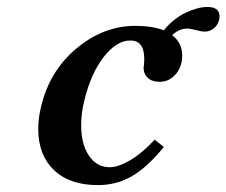

<svg xmlns="http://www.w3.org/2000/svg" viewBox="-20 -519 650 551"><path d="M566.9 -428.2Q559.1 -428.2 542.5 -432.6Q525.9 -437 517.1 -437Q494.1 -437 474.1 -418Q502.9 -396 502.9 -359.9Q502.9 -347.2 501 -339.8Q495.6 -315.9 478.5 -300Q461.4 -284.2 438 -284.2Q416.5 -284.2 404.3 -295.4Q392.1 -306.6 392.1 -325.2Q392.1 -329.1 393.1 -331.1Q393.1 -334 393.6 -340.6Q394 -347.2 394 -350.1Q394 -402.8 354 -402.8Q314.5 -402.8 277.6 -355.5Q240.7 -308.1 222.2 -231Q212.9 -194.3 212.9 -160.2Q212.9 -105 235.4 -72Q257.8 -39.1 294.9 -39.1Q319.3 -39.1 353.8 -59.3Q388.2 -79.6 423.8 -118.2L450.2 -97.2Q402.8 -39.1 358.6 -13.4Q314.5 12.2 261.2 12.2Q179.7 12.2 134.8 -31Q89.8 -74.2 89.8 -147.9Q89.8 -180.2 97.2 -210Q121.1 -314.5 199 -379.6Q276.9 -444.8 368.2 -444.8Q416 -444.8 450.2 -432.1Q477.1 -465.3 512.2 -482.2Q547.4 -499 575.2 -499Q609.9 -499 609.9 -472.2Q609.9 -464.8 608.9 -462.9Q605.5 -447.3 593.8 -437.7Q582 -428.2 566.9 -428.2Z"/></svg>

Font: Linux Libertine
Style: Bold Italic
Weight: 700
Italic angle: -11.5°
Designer: Philipp H. Poll
Foundry: Philipp H. Poll
Version: Version 4.0.5